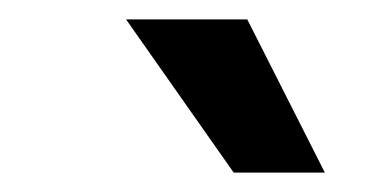

<svg xmlns="http://www.w3.org/2000/svg" viewBox="-20 -818 402 198"><path d="M221 -640 110 -798H235L315 -640Z"/></svg>

Font: Pitagon Sans Text Medium
Style: Regular
Weight: 500
Designer: Travis Tran
Foundry: Pitagon
Version: Version 1.000; ttfautohint (v1.8.4.7-5d5b);gftools[0.9.26]